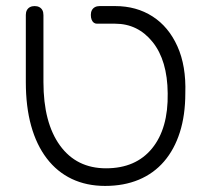

<svg xmlns="http://www.w3.org/2000/svg" viewBox="-20 -600 693 632"><path d="M326 12Q265 12 216.5 -11Q168 -34 134 -78.5Q100 -123 82.5 -186Q65 -249 65 -330V-551Q65 -560 68.5 -566.5Q72 -573 78.5 -576.5Q85 -580 94 -580Q103 -580 109.5 -576.5Q116 -573 119.5 -566.5Q123 -560 123 -550V-330Q123 -196 177.5 -121Q232 -46 329 -46Q427 -46 480.5 -111.5Q534 -177 532 -293Q531 -401 482.5 -461.5Q434 -522 359 -522H299Q293 -522 288.5 -525.5Q284 -529 281.5 -535.5Q279 -542 279 -551Q279 -560 282.5 -566.5Q286 -573 292.5 -576.5Q299 -580 308 -580H359Q429 -580 482 -546Q535 -512 564 -447.5Q593 -383 590 -293Q590 -221 572 -164.5Q554 -108 520 -68.5Q486 -29 437 -8.5Q388 12 326 12Z"/></svg>

Font: Fredoka Light Light
Style: Regular
Weight: 300
Version: Version 2.001